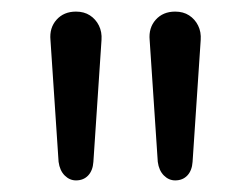

<svg xmlns="http://www.w3.org/2000/svg" viewBox="-20 -732 432 331"><path d="M111 -421Q100 -421 91.5 -429.5Q83 -438 81 -453L67 -663Q65 -684 77.5 -698Q90 -712 111 -712Q125 -712 135 -705.5Q145 -699 150.5 -688Q156 -677 155 -663L141 -453Q140 -438 132 -429.5Q124 -421 111 -421ZM282 -421Q271 -421 262.5 -429.5Q254 -438 252 -453L238 -663Q236 -684 248.5 -698Q261 -712 282 -712Q296 -712 306 -705.5Q316 -699 321.5 -688Q327 -677 326 -663L312 -453Q311 -438 303 -429.5Q295 -421 282 -421Z"/></svg>

Font: Nunito ExtraLight
Style: Regular
Weight: 400
Version: Version 3.602